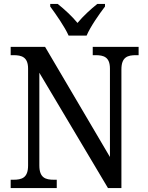

<svg xmlns="http://www.w3.org/2000/svg" viewBox="-20 -951 746 971"><path d="M327 -771H418C437 -816 482 -880 511 -918V-931H472C438 -904 400 -869 372 -835C344 -869 306 -904 272 -931H234V-918C262 -880 307 -816 327 -771ZM34 0H267V-42H253C211 -42 179 -51 179 -114V-583L526 0H594V-600C594 -663 626 -672 668 -672H681V-714H449V-672H463C504 -672 536 -663 536 -604V-157L208 -714H34V-672H48C89 -672 122 -663 122 -604V-114C122 -51 90 -42 47 -42H34Z"/></svg>

Font: Noto Serif Sinhala SemiCondensed
Style: Regular
Weight: 400
Width: 4
Designer: Jelle Bosma - Monotype Design Team
Foundry: Monotype Imaging Inc.
Version: Version 2.007